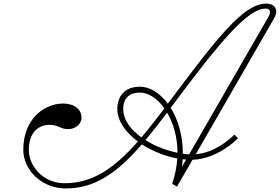

<svg xmlns="http://www.w3.org/2000/svg" viewBox="-20 -1042 1562 1072"><path d="M341 10C508 14 637 -80 772 -236C831 -198 901 -170 970 -157C967 -112 958 -64 941 -16L968 0L1055 -150C1145 -153 1238 -200 1309 -270L1289 -290C1212 -218 1143 -187 1073 -181L1510 -939C1538 -988 1514 -1022 1467 -1022C1338 -1022 1191 -829 917 -463C873 -523 816 -558 761 -558C674 -558 635 -501 635 -435C635 -366 682 -302 750 -252C619 -104 499 -19 341 -19C220 -19 141 -115 141 -205C141 -309 201 -344 254 -345C305 -346 317 -321 360 -321C399 -321 435 -347 435 -385C435 -436 389 -464 333 -464C229 -464 110 -380 110 -206C110 -96 208 7 341 10ZM668 -435C668 -495 704 -525 761 -525C809 -525 859 -492 898 -437C853 -378 811 -323 770 -275C710 -317 668 -372 668 -435ZM792 -260C831 -306 871 -358 913 -413C948 -354 971 -276 971 -189C912 -201 847 -225 792 -260ZM933 -440C1210 -812 1363 -994 1463 -994C1487 -994 1497 -979 1477 -945L1036 -180C1025 -181 1013 -182 1001 -183C1001 -286 974 -374 933 -440ZM996 -111C998 -125 999 -139 1000 -153L1019 -151Z"/></svg>

Font: Louise
Style: Regular
Weight: 400
Designer: Ange Degheest & Luna Delabre & Camille Depalle
Foundry: Velvetyne Type Foundry
Version: Version 1.000;FEAKit 1.0